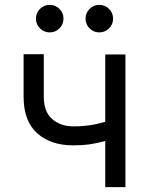

<svg xmlns="http://www.w3.org/2000/svg" viewBox="-20 -770 613 790"><path d="M281.2 -171.9Q188.5 -171.9 132.8 -221.9Q77.1 -272 77.1 -372.1V-546.9H160.2V-372.1Q160.2 -309.6 195.1 -279.8Q230 -250 281.2 -250Q334.5 -250 377.7 -259.8Q420.9 -269.5 464.8 -285.2V-207Q436.5 -196.8 408.2 -188.7Q379.9 -180.7 349.1 -176.3Q318.4 -171.9 281.2 -171.9ZM413.1 0V-545.9H496.1V0ZM388.7 -636.7Q365.2 -636.7 348.6 -653.3Q332 -669.9 332 -693.4Q332 -716.8 348.6 -733.4Q365.2 -750 388.7 -750Q412.1 -750 428.7 -733.4Q445.3 -716.8 445.3 -693.4Q445.3 -669.9 428.7 -653.3Q412.1 -636.7 388.7 -636.7ZM184.6 -636.7Q161.1 -636.7 144.5 -653.3Q127.9 -669.9 127.9 -693.4Q127.9 -716.8 144.5 -733.4Q161.1 -750 184.6 -750Q208 -750 224.6 -733.4Q241.2 -716.8 241.2 -693.4Q241.2 -669.9 224.6 -653.3Q208 -636.7 184.6 -636.7Z"/></svg>

Font: GitLab Sans
Style: Regular
Weight: 400
Designer: Rasmus Andersson
Foundry: Modifications by GitLab B.V., manufactured by rsms
Version: Version 4.000;git-c8fb6b7